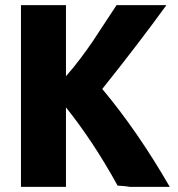

<svg xmlns="http://www.w3.org/2000/svg" viewBox="-20 -720 698 751"><path d="M644 11H489Q474 8 440 6Q346 -165 238 -300V11H62V-700H238V-422Q266 -453 295.5 -492.5Q325 -532 342.5 -558Q360 -584 392.5 -634Q425 -684 436 -700H631Q523 -551 380 -372Q519 -206 644 11Z"/></svg>

Font: Repo
Style: ExtraBold
Weight: 800
Designer: Stefan Peev
Foundry: Context Ltd
Version: Version 001.000